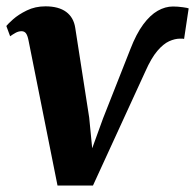

<svg xmlns="http://www.w3.org/2000/svg" viewBox="-26 -576 616 606"><path d="M385.5 -421Q404 -469 426 -498.8Q448 -528.5 471.8 -542Q495.5 -555.5 520 -555.5Q535 -555.5 551 -553.2Q567 -551 569.5 -549.5L555 -453Q552.5 -454 548.8 -454Q545 -454 542 -454Q526 -454 507.8 -445.8Q489.5 -437.5 470.5 -415.2Q451.5 -393 432.5 -350L267.5 9.5H155.5L64 -448.5Q61 -464 56 -470.8Q51 -477.5 42 -477.5Q32 -477.5 22.8 -472.2Q13.5 -467 6 -461.5L-6 -494Q-1.5 -500 15.2 -515Q32 -530 58.5 -543Q85 -556 117.5 -556Q159 -556 182.8 -538.5Q206.5 -521 211.5 -488L255.5 -205L265 -108L299.5 -203Z"/></svg>

Font: Merriweather 48pt ExtraBold
Style: Italic
Weight: 800
Italic angle: -7.8°
Version: Version 2.101